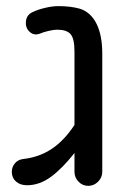

<svg xmlns="http://www.w3.org/2000/svg" viewBox="-20 -602 437 628"><path d="M223.6 -40V-101.6Q184.6 -51.8 147 -23.9Q109.4 3.9 68.4 3.9Q45.9 3.9 32.2 -8.3Q18.6 -20.5 18.6 -40Q18.6 -55.7 28.8 -67.9Q39.1 -80.1 56.6 -82Q108.4 -87.9 149.4 -115.2Q190.4 -142.6 223.6 -193.4V-433.6Q223.6 -475.6 210.9 -490.2Q198.2 -504.9 167 -504.9Q156.2 -504.9 139.2 -501Q122.1 -497.1 108.4 -491.2Q100.6 -489.3 97.7 -489.3Q85 -489.3 74.7 -500Q64.5 -510.7 64.5 -526.4Q64.5 -552.7 86.9 -562.5Q102.5 -570.3 127 -576.2Q151.4 -582 170.9 -582Q211.9 -582 242.2 -573.2Q277.3 -561.5 295.9 -523.9Q314.5 -486.3 314.5 -426.8V-40Q314.5 -21.5 300.8 -7.8Q287.1 5.9 268.6 5.9Q250 5.9 236.8 -7.8Q223.6 -21.5 223.6 -40Z"/></svg>

Font: jf-openhuninn-2.0
Style: Regular
Weight: 400
Designer: [Kosugi Maru]
Designed by MOTOYA      

[Varela Round]
Joe Prince (Latin component); Avraham Cornfeld (Hebrew component)
Foundry: justfont CO.,LTD.
Version: 2.0